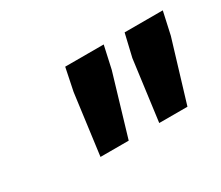

<svg xmlns="http://www.w3.org/2000/svg" viewBox="-59 -813 577 501"><g transform="rotate(-30 229.5 -563.0)"><path d="M304 -438 328 -620 344 -688H459L444 -620L389 -438ZM127 -438 151 -620 165 -688H281L266 -620L212 -438Z"/></g></svg>

Font: Saira Expanded SemiBold
Style: Italic
Weight: 600
Width: 7
Italic angle: -12°
Designer: Hector Gatti with collaboration of the Omnibus-Type team
Foundry: Omnibus-Type
Version: Version 1.101